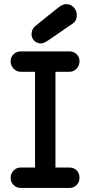

<svg xmlns="http://www.w3.org/2000/svg" viewBox="-20 -922 445 942"><path d="M181.2 -709Q161.1 -709 147.9 -722.2Q134.8 -735.4 134.8 -753.9Q134.8 -779.3 152.8 -793.9L263.2 -882.8Q287.1 -901.9 304.2 -901.9Q326.7 -901.9 341.8 -886Q356.9 -870.1 356.9 -847.2Q356.9 -820.3 337.9 -807.1L216.8 -724.1Q194.3 -709 181.2 -709ZM82 0Q61 0 46.6 -14.4Q32.2 -28.8 32.2 -49.8Q32.2 -70.8 46.6 -85.4Q61 -100.1 82 -100.1H151.9V-569.8H82Q61.5 -569.8 46.9 -585Q32.2 -600.1 32.2 -621.1Q32.2 -642.1 46.6 -656Q61 -669.9 82 -669.9H320.8Q341.8 -669.9 356 -656Q370.1 -642.1 370.1 -621.1Q370.1 -600.1 355.7 -585Q341.3 -569.8 320.8 -569.8H252V-100.1H320.8Q342.8 -100.1 356.4 -85.7Q370.1 -71.3 370.1 -49.8Q370.1 -28.8 356 -14.4Q341.8 0 320.8 0Z"/></svg>

Font: Comic Neue
Style: Bold
Weight: 700
Designer: Craig Rozynski
Foundry: Craig Rozynski
Version: Version 2.003;hotconv 1.0.109;makeotfexe 2.5.65596